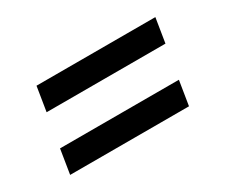

<svg xmlns="http://www.w3.org/2000/svg" viewBox="-62 -638 699 596"><g transform="rotate(-30 288.0 -340.0)"><path d="M511 -399 525 -486H99L85 -399ZM477 -194 491 -281H65L51 -194Z"/></g></svg>

Font: Iosevka Sparkle Medium Oblique
Style: Regular
Weight: 500
Italic angle: -9°
Designer: Belleve Invis
Foundry: Belleve Invis
Version: Version 4.5.0; ttfautohint (v1.8.3)